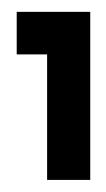

<svg xmlns="http://www.w3.org/2000/svg" viewBox="-20 -770 179 324"><path d="M59.5 -466.4V-678.2H8.2V-750H132.3V-466.4Z"/></svg>

Font: Spartan ExtBd
Style: Regular
Weight: 800
Designer: Matt Bailey, Mirko Velimirovic
Foundry: Matt Bailey
Version: Version 1.005